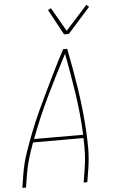

<svg xmlns="http://www.w3.org/2000/svg" viewBox="-63 -1007 626 1048"><g transform="rotate(-5 250.0 -482.5)"><path d="M16 0 28 -74Q37 -131 56 -187Q75 -243 97 -299Q119 -355 144 -409.5Q169 -464 195.5 -518.5Q222 -573 248.5 -627Q275 -681 304 -735H326Q337 -681 346.5 -627Q356 -573 364.5 -518.5Q373 -464 379 -409.5Q385 -355 389 -299Q393 -243 393 -187Q393 -131 384 -74L372 0H352L364 -74Q371 -116 372.5 -158Q374 -200 372 -242H96Q80 -200 67.5 -158Q55 -116 48 -74L36 0ZM103 -260H372Q367 -375 350 -487Q333 -599 312 -709Q254 -599 200 -487Q146 -375 103 -260ZM316 -815 240 -955 257 -963 332 -833 451 -965 465 -953 342 -815Z"/></g></svg>

Font: Iosevka Term Curly Th Obl
Style: Regular
Weight: 100
Italic angle: -9°
Designer: Belleve Invis
Foundry: Belleve Invis
Version: Version 32.3.0